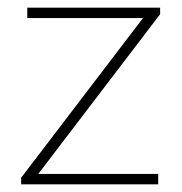

<svg xmlns="http://www.w3.org/2000/svg" viewBox="-20 -480 473 500"><path d="M35 -17 360 -443H397L72 -17ZM35 0V-17L56 -27H392V0ZM51 -433V-460H397V-443L366 -433Z"/></svg>

Font: Marine Company Thin
Style: Regular
Weight: 100
Designer: Rodrigo Fuenzalida
Foundry: fragTYPE
Version: Version 1.000